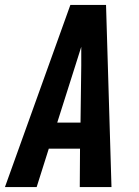

<svg xmlns="http://www.w3.org/2000/svg" viewBox="-41 -755 561 775"><path d="M-21 0 243 -735H387L409 0H281L282 -155H156L107 0ZM190 -260H284L287 -490Q287 -509 287 -528Q287 -547 287 -566Q281 -547 275 -528Q269 -509 263 -490Z"/></svg>

Font: Iosevka Extrabold
Style: Italic
Weight: 800
Italic angle: -9°
Monospace: yes
Designer: Belleve Invis
Foundry: Belleve Invis
Version: Version 32.5.0; ttfautohint (v1.8.4)